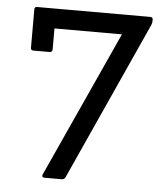

<svg xmlns="http://www.w3.org/2000/svg" viewBox="-49 -698 627 742"><g transform="rotate(5 264.5 -327.5)"><path d="M149.9 0Q145 0 142.8 -3.4Q140.6 -6.8 143.1 -12.2L400.9 -578.1H139.2V-496.1Q139.2 -491.7 136.2 -488.8Q133.3 -485.8 128.9 -485.8H64.9Q55.2 -485.8 55.2 -496.1V-645Q55.2 -654.8 64.9 -654.8H503.9Q514.2 -654.8 514.2 -645V-640.1Q514.2 -632.3 511.2 -625L231.9 -8.8Q227.5 0 217.8 0Z"/></g></svg>

Font: Sofia Sans
Style: Regular
Weight: 400
Designer: Botio Nikoltchev, Ani Petrova
Foundry: lettersoup
Version: Version 4.100